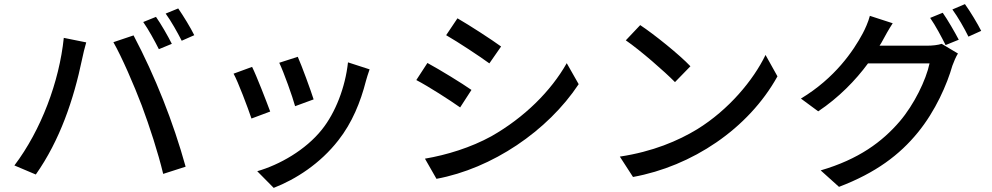

<svg xmlns="http://www.w3.org/2000/svg" viewBox="-20 -834 4820 933"><path d="M738 -752 676 -727C702 -690 733 -633 752 -595L815 -621C796 -659 762 -718 738 -752ZM846 -793 785 -768C812 -731 842 -677 863 -636L924 -663C907 -698 871 -757 846 -793ZM50 -30 154 14C271 -152 338 -350 379 -547C383 -568 392 -604 399 -628L290 -650C268 -437 180 -202 50 -30ZM669 -321C707 -219 748 -93 773 11L882 -24C822 -241 734 -463 629 -662L531 -629C572 -557 631 -421 669 -321Z M1427 -558 1337 -529C1359 -483 1402 -363 1414 -318L1504 -351C1491 -393 1445 -518 1427 -558ZM1671 -531C1658 -410 1610 -286 1544 -204C1465 -105 1338 -33 1230 -2L1310 79C1418 37 1536 -39 1624 -152C1691 -237 1732 -338 1758 -440C1762 -456 1768 -473 1776 -497ZM1205 -509 1115 -476C1136 -439 1185 -309 1202 -258L1293 -292C1274 -343 1227 -465 1205 -509Z M2203 -745 2148 -663C2207 -629 2310 -561 2358 -526L2415 -608C2370 -641 2262 -711 2203 -745ZM2045 -63 2101 35C2371 -15 2641 -197 2792 -425L2734 -527C2657 -391 2528 -263 2368 -172C2268 -117 2151 -81 2045 -63ZM2057 -528 2003 -445C2064 -413 2165 -348 2216 -312L2271 -397C2227 -428 2118 -495 2057 -528Z M3091 -712 3021 -638C3092 -589 3210 -486 3260 -435L3335 -512C3282 -568 3159 -667 3091 -712ZM2992 -73 3056 26C3342 -26 3616 -207 3758 -463L3700 -567C3641 -445 3522 -301 3368 -206C3276 -150 3152 -97 2992 -73Z M4254 -612C4260 -620 4264 -628 4269 -637C4279 -656 4299 -692 4318 -721L4207 -757C4200 -729 4183 -691 4172 -671C4127 -587 4038 -455 3872 -355L3956 -293C4055 -359 4138 -444 4198 -526H4497C4480 -445 4422 -326 4352 -244C4267 -145 4153 -60 3968 -6L4057 74C4236 6 4352 -82 4440 -190C4526 -295 4582 -424 4608 -515C4615 -534 4625 -558 4635 -574L4556 -621C4538 -615 4511 -612 4485 -612ZM4500 -747C4526 -710 4556 -653 4575 -615L4639 -641C4619 -679 4585 -738 4561 -772ZM4608 -788C4635 -751 4666 -697 4686 -656L4748 -684C4731 -718 4695 -778 4669 -814Z"/></svg>

Font: Kinto Sans Med
Style: Regular
Weight: 500
Designer: Authors: Ryoko NISHIZUKA  (kana & ideographs); Paul D. Hunt (Latin, Greek & Cyrillic); Wenlong ZHANG  (bopomofo); Sandol
Foundry: Adobe Systems Incorporated, ookami Inc.
Version: Version 0.001